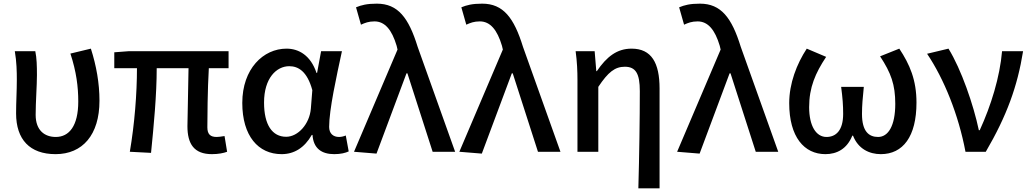

<svg xmlns="http://www.w3.org/2000/svg" viewBox="-20 -830 5636 1050"><path d="M284 13C431 13 524 -92 524 -279C524 -375 507 -470 477 -564L365 -537C398 -437 408 -354 408 -275C408 -141 358 -81 285 -81C225 -81 175 -116 175 -202C175 -271 182 -363 182 -419C182 -469 181 -512 173 -550H61C71 -492 72 -438 72 -394C72 -332 68 -271 68 -210C68 -67 143 13 284 13Z M1139 13C1175 13 1203 7 1222 0L1208 -86C1189 -83 1175 -81 1165 -81C1131 -81 1114 -95 1114 -134C1114 -178 1115 -341 1122 -457H1230V-550H684L605 -544V-457H729C729 -317 716 -153 690 0L806 6C821 -144 837 -310 837 -457H1011C1010 -346 1005 -190 1005 -140C1005 -43 1041 13 1139 13Z M1520 13C1589 13 1645 -22 1685 -92H1689C1694 -18 1739 13 1808 13C1844 13 1870 6 1887 -2L1871 -89C1859 -84 1846 -81 1834 -81C1803 -81 1780 -99 1780 -136C1780 -231 1820 -411 1850 -550H1736L1714 -431H1711C1679 -527 1614 -564 1547 -564C1420 -564 1305 -454 1305 -267C1305 -87 1392 13 1520 13ZM1545 -82C1469 -82 1424 -147 1424 -269C1424 -403 1492 -468 1562 -468C1611 -468 1660 -440 1688 -337L1680 -236C1673 -152 1610 -82 1545 -82Z M2039 10 2203 -429H2208L2346 0H2469L2264 -574C2215 -733 2156 -810 2041 -810C1986 -810 1956 -802 1927 -790L1954 -695C1976 -705 1996 -713 2028 -713C2085 -713 2123 -667 2149 -580L2154 -559L1916 0Z M2615 10 2779 -429H2784L2922 0H3045L2840 -574C2791 -733 2732 -810 2617 -810C2562 -810 2532 -802 2503 -790L2530 -695C2552 -705 2572 -713 2604 -713C2661 -713 2699 -667 2725 -580L2730 -559L2492 0Z M3471 200H3587V-346C3587 -486 3543 -564 3434 -564C3354 -564 3298 -520 3244 -441H3241L3232 -550H3128C3136 -492 3138 -438 3138 -394V0H3252V-355C3306 -436 3343 -465 3397 -465C3457 -465 3479 -427 3479 -332C3479 -183 3476 23 3471 200Z M3806 10 3970 -429H3975L4113 0H4236L4031 -574C3982 -733 3923 -810 3808 -810C3753 -810 3723 -802 3694 -790L3721 -695C3743 -705 3763 -713 3795 -713C3852 -713 3890 -667 3916 -580L3921 -559L3683 0Z M4494 13C4557 13 4612 -16 4641 -88H4645C4673 -16 4734 13 4797 13C4918 13 4992 -83 4992 -269C4992 -393 4955 -478 4898 -564L4793 -522C4853 -431 4876 -367 4876 -262C4876 -141 4837 -81 4782 -81C4732 -81 4694 -111 4694 -207C4694 -255 4698 -294 4704 -355H4580C4588 -294 4591 -255 4591 -207C4591 -116 4551 -81 4500 -81C4443 -81 4405 -141 4405 -244C4405 -352 4439 -430 4498 -519L4392 -564C4337 -480 4296 -374 4296 -266C4296 -81 4378 13 4494 13Z M5260 0H5371C5486 -197 5544 -357 5575 -550H5460C5448 -409 5400 -253 5338 -118H5333C5304 -256 5237 -451 5167 -564L5050 -536C5143 -398 5222 -202 5260 0Z"/></svg>

Font: Noto Sans CJK JP Medium
Style: Regular
Weight: 500
Designer: Ryoko NISHIZUKA (kana & ideographs); Paul D. Hunt (Latin, Greek & Cyrillic); Wenlong ZHANG (bopomofo); Sandoll Communica
Foundry: Adobe Systems Incorporated
Version: Version 1.004;PS 1.004;hotconv 1.0.82;makeotf.lib2.5.63406